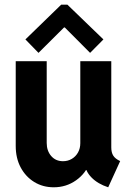

<svg xmlns="http://www.w3.org/2000/svg" viewBox="-20 -795 561 823"><path d="M210.4 7.8Q163.6 7.8 126.7 -14.9Q89.8 -37.6 68.6 -77.4Q47.4 -117.2 47.4 -169.4V-532.7H180.2V-182.1Q180.2 -148.4 199.5 -126.2Q218.8 -104 250 -104Q271 -104 287.8 -114Q304.7 -124 314.5 -141.6Q324.2 -159.2 324.2 -181.2V-532.7H457V-163.1Q457 -141.1 465.6 -127.7Q474.1 -114.3 495.1 -104.5L443.8 7.8Q398.9 -6.8 372.1 -34.4Q345.2 -62 343.8 -95.2L369.6 -66.4H321.3L364.7 -99.1Q348.1 -51.8 305.9 -22Q263.7 7.8 210.4 7.8ZM145 -568.4 88.9 -626 242.2 -774.9H269L423.3 -626L366.2 -568.4L257.8 -677.2H254.4Z"/></svg>

Font: Reddit Sans Condensed
Style: Bold
Weight: 700
Designer: Stephen Hutchings
Foundry: Reddit
Version: Version 1.014